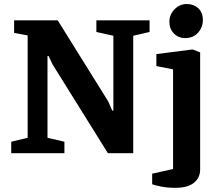

<svg xmlns="http://www.w3.org/2000/svg" viewBox="-20 -747 1063 936"><path d="M34.8 0V-56.1L114.8 -75.3V-574.3L48.8 -586.7V-648H261.3L507.1 -253.4L527.4 -207.7H532.7V-572.7L449.8 -591.1V-648H709.2V-591.1L629.5 -572.7V0H506.1L235.9 -433.5L216.9 -474.1H211.5V-75.3L294 -56.1V0ZM833.8 168.7Q799 168.7 768.2 163Q737.5 157.2 721.8 151.3V99.7L823.7 76.9V-408.9L742.3 -425V-483.3L918.6 -506L955.7 -491.7V79.3Q955.7 119.1 925.7 143.9Q895.6 168.7 833.8 168.7ZM882.7 -561.3Q850 -561.3 827.9 -583.6Q805.7 -605.9 805.7 -641.2Q805.7 -675.4 830.6 -701.4Q855.4 -727.4 890.6 -727.4Q923.9 -727.4 946.4 -707Q969 -686.6 969 -648.7Q969 -614.3 945.5 -587.8Q922.1 -561.3 882.7 -561.3Z"/></svg>

Font: Faustina Light
Style: Regular
Weight: 300
Designer: Alfonso Garcia
Foundry: http://www.omnibus-type.com
Version: Version 1.200